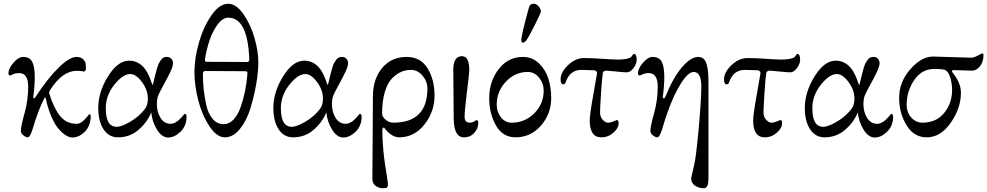

<svg xmlns="http://www.w3.org/2000/svg" viewBox="-20 -717 5256 1022"><path d="M242 -220Q264 -147 297.5 -102.5Q331 -58 388 -58Q404 -58 419.5 -71Q435 -84 444.5 -96.5Q454 -109 455 -109Q463 -109 463 -100Q463 -48 432 -16.5Q401 15 365 15Q341 15 312.5 -10Q284 -35 266 -70Q237 -126 223 -196Q222 -203 215 -192Q183 -130 153 -28Q140 14 127 14Q118 14 104.5 3.5Q91 -7 91 -20Q91 -45 112 -119Q130 -186 130 -256Q130 -328 82 -328Q64 -328 50 -322L35 -315Q25 -315 25 -327Q25 -352 51.5 -383Q78 -414 103 -414Q138 -414 151.5 -388Q165 -362 165 -307Q165 -260 157 -201Q155 -194 162 -194Q165 -194 172 -205Q233 -299 291.5 -356.5Q350 -414 387 -414Q410 -414 422 -402Q434 -390 435.5 -379.5Q437 -369 437 -352Q437 -336 425 -336Q424 -336 417 -338Q410 -340 388 -340Q312 -340 246 -237Q240 -227 242 -220Z M767 -193Q767 -238 735.5 -280.5Q704 -323 673 -323Q634 -323 588.5 -266Q543 -209 543 -141Q543 -42 601 -42Q623 -42 660.5 -62Q698 -82 724 -107Q750 -132 758.5 -149Q767 -166 767 -193ZM785 -119Q765 -68 718.5 -27Q672 14 608 14Q559 14 531 -29Q503 -72 503 -142Q503 -227 555 -310.5Q607 -394 667 -394Q750 -394 786 -279Q791 -265 792 -265Q794 -265 797 -279Q799 -287 803.5 -306Q808 -325 810.5 -334Q813 -343 817.5 -358.5Q822 -374 826.5 -381.5Q831 -389 837 -398Q843 -407 851 -410.5Q859 -414 868 -414Q884 -414 892.5 -403.5Q901 -393 901 -381Q901 -365 887.5 -336Q874 -307 853 -269Q832 -231 824 -213Q815 -194 815 -162Q815 -121 834.5 -89.5Q854 -58 889 -58Q899 -58 910.5 -63.5Q922 -69 930.5 -76.5Q939 -84 946 -92Q953 -100 958 -106L962 -111Q973 -111 973 -96Q973 -47 941 -16Q909 15 875 15Q842 15 816 -26.5Q790 -68 785 -119Z M1195 -697Q1237 -697 1275.5 -642Q1314 -587 1334.5 -515.5Q1355 -444 1355 -386Q1355 -335 1344 -270.5Q1333 -206 1313 -140.5Q1293 -75 1257 -30.5Q1221 14 1177 14Q1134 14 1095 -44.5Q1056 -103 1035.5 -182.5Q1015 -262 1015 -331Q1015 -408 1039.5 -492.5Q1064 -577 1106.5 -637Q1149 -697 1195 -697ZM1195 -623Q1165 -623 1138 -586Q1111 -549 1095 -501Q1079 -453 1071 -401Q1069 -388 1081 -388L1295 -387Q1307 -387 1307 -400Q1299 -623 1195 -623ZM1284 -338 1072 -339Q1060 -339 1060 -324Q1060 -282 1064 -243Q1068 -204 1078 -158Q1088 -112 1112 -84Q1136 -56 1171 -56Q1199 -56 1222 -79.5Q1245 -103 1259.5 -143Q1274 -183 1283.5 -228Q1293 -273 1297 -323Q1298 -332 1295.5 -335Q1293 -338 1284 -338Z M1699 -193Q1699 -238 1667.5 -280.5Q1636 -323 1605 -323Q1566 -323 1520.5 -266Q1475 -209 1475 -141Q1475 -42 1533 -42Q1555 -42 1592.5 -62Q1630 -82 1656 -107Q1682 -132 1690.5 -149Q1699 -166 1699 -193ZM1717 -119Q1697 -68 1650.5 -27Q1604 14 1540 14Q1491 14 1463 -29Q1435 -72 1435 -142Q1435 -227 1487 -310.5Q1539 -394 1599 -394Q1682 -394 1718 -279Q1723 -265 1724 -265Q1726 -265 1729 -279Q1731 -287 1735.5 -306Q1740 -325 1742.5 -334Q1745 -343 1749.5 -358.5Q1754 -374 1758.5 -381.5Q1763 -389 1769 -398Q1775 -407 1783 -410.5Q1791 -414 1800 -414Q1816 -414 1824.5 -403.5Q1833 -393 1833 -381Q1833 -365 1819.5 -336Q1806 -307 1785 -269Q1764 -231 1756 -213Q1747 -194 1747 -162Q1747 -121 1766.5 -89.5Q1786 -58 1821 -58Q1831 -58 1842.5 -63.5Q1854 -69 1862.5 -76.5Q1871 -84 1878 -92Q1885 -100 1890 -106L1894 -111Q1905 -111 1905 -96Q1905 -47 1873 -16Q1841 15 1807 15Q1774 15 1748 -26.5Q1722 -68 1717 -119Z M2255 -246Q2255 -284 2229 -314.5Q2203 -345 2167 -345Q2140 -345 2115.5 -334.5Q2091 -324 2067 -300Q2043 -276 2028.5 -228Q2014 -180 2014 -112Q2014 -95 2033 -79.5Q2052 -64 2073 -64Q2255 -64 2255 -246ZM2015 -22Q2015 20 2020 78Q2023 115 2029.5 158Q2036 201 2040.5 228.5Q2045 256 2045 263Q2045 277 2040 281Q2035 285 2020 285Q1996 285 1979 272Q1962 259 1962 234Q1962 228 1963.5 34Q1965 -160 1965 -204Q1965 -296 2014 -355Q2063 -414 2145 -414Q2218 -414 2255.5 -354Q2293 -294 2293 -208Q2293 -122 2239 -54Q2185 14 2105 14Q2064 14 2025 -37Q2016 -42 2015 -22Z M2478 -343Q2478 -328 2465.5 -228Q2453 -128 2453 -95Q2453 -64 2481 -64Q2490 -64 2498 -67.5Q2506 -71 2510.5 -74.5Q2515 -78 2516 -78Q2526 -78 2526 -62Q2526 -34 2505 -10Q2484 14 2449 14Q2396 14 2395 -86L2393 -332Q2389 -418 2439 -418Q2478 -418 2478 -343Z M2788 -512Q2775 -490 2764 -490Q2755 -490 2755 -503Q2755 -531 2796 -679Q2801 -697 2821 -697Q2835 -697 2847 -683Q2859 -669 2859 -656Q2859 -649 2832.5 -595.5Q2806 -542 2788 -512ZM2874 -235Q2874 -273 2849.5 -303.5Q2825 -334 2789 -334Q2721 -334 2672.5 -282Q2624 -230 2624 -160Q2624 -121 2646.5 -92.5Q2669 -64 2704 -64Q2774 -64 2824 -114Q2874 -164 2874 -235ZM2724 14Q2656 14 2620 -49Q2584 -112 2584 -195Q2584 -283 2634 -348.5Q2684 -414 2764 -414Q2813 -414 2848.5 -380Q2884 -346 2899 -298Q2914 -250 2914 -195Q2914 -111 2859.5 -48.5Q2805 14 2724 14Z M3354 -430Q3369 -430 3369 -399Q3369 -377 3352 -354.5Q3335 -332 3317 -332Q3302 -332 3258 -336.5Q3214 -341 3209 -341Q3192 -341 3189 -329Q3184 -300 3179 -218.5Q3174 -137 3174 -119Q3174 -94 3188.5 -79Q3203 -64 3216 -64Q3225 -64 3236 -67.5Q3247 -71 3254.5 -74.5Q3262 -78 3263 -78Q3273 -78 3273 -62Q3273 -35 3245 -10.5Q3217 14 3181 14Q3119 14 3119 -76Q3119 -106 3138.5 -215Q3158 -324 3158 -327Q3158 -341 3142 -343L3075 -345Q3013 -345 2991 -279Q2987 -268 2977 -268Q2964 -268 2964 -296Q2964 -332 3003.5 -370Q3043 -408 3089 -408Q3131 -408 3185.5 -404Q3240 -400 3271 -400Q3300 -400 3318 -404.5Q3336 -409 3341 -415Q3346 -421 3348.5 -425.5Q3351 -430 3354 -430Z M3481 -256Q3481 -328 3433 -328Q3415 -328 3401 -321.5Q3387 -315 3386 -315Q3376 -315 3376 -327Q3376 -352 3402.5 -383Q3429 -414 3454 -414Q3489 -414 3502.5 -388Q3516 -362 3516 -307Q3516 -260 3508 -201Q3506 -194 3513 -194Q3515 -194 3516 -194Q3517 -194 3519 -196.5Q3521 -199 3523 -205Q3563 -304 3610 -359Q3657 -414 3697 -414Q3715 -414 3726.5 -402.5Q3738 -391 3743 -369Q3748 -347 3749.5 -327Q3751 -307 3751 -278V235Q3751 285 3727 285Q3699 285 3678.5 270.5Q3658 256 3659 231Q3659 230 3675 161Q3685 121 3699 -32.5Q3713 -186 3713 -257Q3713 -334 3672 -334Q3638 -334 3590.5 -249Q3543 -164 3504 -28Q3491 14 3478 14Q3469 14 3455.5 3.5Q3442 -7 3442 -20Q3442 -45 3463 -119Q3481 -186 3481 -256Z M4224 -430Q4239 -430 4239 -399Q4239 -377 4222 -354.5Q4205 -332 4187 -332Q4172 -332 4128 -336.5Q4084 -341 4079 -341Q4062 -341 4059 -329Q4054 -300 4049 -218.5Q4044 -137 4044 -119Q4044 -94 4058.5 -79Q4073 -64 4086 -64Q4095 -64 4106 -67.5Q4117 -71 4124.5 -74.5Q4132 -78 4133 -78Q4143 -78 4143 -62Q4143 -35 4115 -10.5Q4087 14 4051 14Q3989 14 3989 -76Q3989 -106 4008.5 -215Q4028 -324 4028 -327Q4028 -341 4012 -343L3945 -345Q3883 -345 3861 -279Q3857 -268 3847 -268Q3834 -268 3834 -296Q3834 -332 3873.5 -370Q3913 -408 3959 -408Q4001 -408 4055.5 -404Q4110 -400 4141 -400Q4170 -400 4188 -404.5Q4206 -409 4211 -415Q4216 -421 4218.5 -425.5Q4221 -430 4224 -430Z M4528 -193Q4528 -238 4496.5 -280.5Q4465 -323 4434 -323Q4395 -323 4349.5 -266Q4304 -209 4304 -141Q4304 -42 4362 -42Q4384 -42 4421.5 -62Q4459 -82 4485 -107Q4511 -132 4519.5 -149Q4528 -166 4528 -193ZM4546 -119Q4526 -68 4479.5 -27Q4433 14 4369 14Q4320 14 4292 -29Q4264 -72 4264 -142Q4264 -227 4316 -310.5Q4368 -394 4428 -394Q4511 -394 4547 -279Q4552 -265 4553 -265Q4555 -265 4558 -279Q4560 -287 4564.5 -306Q4569 -325 4571.5 -334Q4574 -343 4578.5 -358.5Q4583 -374 4587.5 -381.5Q4592 -389 4598 -398Q4604 -407 4612 -410.5Q4620 -414 4629 -414Q4645 -414 4653.5 -403.5Q4662 -393 4662 -381Q4662 -365 4648.5 -336Q4635 -307 4614 -269Q4593 -231 4585 -213Q4576 -194 4576 -162Q4576 -121 4595.5 -89.5Q4615 -58 4650 -58Q4660 -58 4671.5 -63.5Q4683 -69 4691.5 -76.5Q4700 -84 4707 -92Q4714 -100 4719 -106L4723 -111Q4734 -111 4734 -96Q4734 -47 4702 -16Q4670 15 4636 15Q4603 15 4577 -26.5Q4551 -68 4546 -119Z M4913 14Q4844 14 4805 -51Q4766 -116 4766 -195Q4766 -281 4825.5 -348.5Q4885 -416 4946 -416Q4966 -416 5045 -413Q5124 -410 5151 -410Q5165 -410 5186 -422L5207 -433Q5215 -433 5215 -424Q5215 -388 5196.5 -364.5Q5178 -341 5155 -341Q5147 -341 5102.5 -342.5Q5058 -344 5055 -344Q5049 -344 5047.5 -340Q5046 -336 5051 -330Q5095 -276 5095 -223Q5095 -142 5041 -64Q4987 14 4913 14ZM4806 -160Q4806 -119 4830.5 -91.5Q4855 -64 4891 -64Q4963 -64 5005.5 -115.5Q5048 -167 5048 -239Q5048 -273 5037 -307.5Q5026 -342 5003 -347Q4985 -350 4953 -350Q4886 -350 4846 -290.5Q4806 -231 4806 -160Z"/></svg>

Font: EB Garamond 08
Style: Regular
Weight: 400
Version: Version 0.016 ; ttfautohint (v1.5)